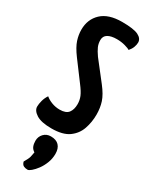

<svg xmlns="http://www.w3.org/2000/svg" viewBox="-252 -757 847 1083"><g transform="rotate(30 172.0 -215.5)"><path d="M147 10Q80 10 48 -10.5Q16 -31 16 -57Q16 -74 22 -96.5Q28 -119 41 -138Q57 -124 82 -114.5Q107 -105 134 -105Q175 -105 191 -126Q207 -147 207 -182Q207 -208 197.5 -231Q188 -254 162 -288L71 -410Q37 -456 26 -490Q15 -524 15 -557Q15 -625 60 -667.5Q105 -710 193 -710Q269 -710 299 -695Q329 -680 329 -654Q329 -640 323 -623.5Q317 -607 303 -591Q295 -597 270 -604Q245 -611 216 -611Q179 -611 158 -598.5Q137 -586 137 -560Q137 -537 145.5 -517.5Q154 -498 173 -471L269 -348Q305 -302 317 -265Q329 -228 329 -185Q329 -135 313.5 -90.5Q298 -46 259 -18Q220 10 147 10ZM147 279Q132 279 121 273.5Q110 268 105 250Q122 221 125.5 207.5Q129 194 132 175Q116 165 110 150Q104 135 104 115Q104 88 122 69Q140 50 168 50Q203 50 221 69Q239 88 239 123Q239 154 228 182.5Q217 211 201 232.5Q185 254 170 266.5Q155 279 147 279Z"/></g></svg>

Font: Yanone Kaffeesatz
Style: Bold
Weight: 700
Designer: Yanone (Cyrillic: Daniel Pouzeot, Huerta Tipografica, and Cyreal)
Foundry: Yanone
Version: Version 2.003